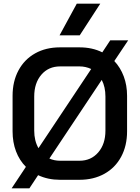

<svg xmlns="http://www.w3.org/2000/svg" viewBox="-20 -964 755 1038"><path d="M598 -634Q631 -599 649 -551Q667 -503 667 -446V-254Q667 -176 635 -116.5Q603 -57 544.5 -24.5Q486 8 410 8H304Q239 8 186 -17L139 54H43L120 -62Q85 -97 66.5 -146Q48 -195 48 -254V-446Q48 -524 80 -583.5Q112 -643 170 -675.5Q228 -708 304 -708H410Q479 -708 533 -681L576 -746H673ZM188 -163 473 -591Q443 -605 410 -605H305Q242 -605 203.5 -560Q165 -515 165 -442V-258Q165 -203 188 -163ZM530 -532 247 -107Q273 -95 305 -95H410Q472 -95 511 -140Q550 -185 550 -258V-442Q550 -494 530 -532ZM395 -944H522L411 -773H302Z"/></svg>

Font: Bai Jamjuree SemiBold
Style: Regular
Weight: 600
Version: Version 1.000; ttfautohint (v1.6)